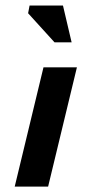

<svg xmlns="http://www.w3.org/2000/svg" viewBox="-20 -687 318 707"><path d="M140.1 -439H263.2L157.2 0H34.2ZM243.7 -531.2H180.7L83.5 -638.2L88.9 -666.5H211.9Z"/></svg>

Font: PT Astra Sans
Style: Bold Italic
Weight: 700
Italic angle: -16°
Designer: A.Korolkova, I. Chaeva
Foundry: ParaType Ltd
Version: Version 1.002W